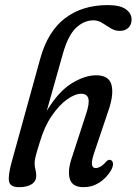

<svg xmlns="http://www.w3.org/2000/svg" viewBox="-20 -746 550 774"><path d="M140.5 -173Q128 -133.5 123.8 -116.5Q119.5 -99.5 119.5 -88Q119.5 -74 122.8 -62.8Q126 -51.5 126 -37.5Q126 -15.5 107.8 -3.5Q89.5 8.5 56.5 8.5Q21 8.5 16.5 -14.5Q12 -37.5 26.5 -91L142 -509Q172.5 -619.5 242.2 -672.5Q312 -725.5 414.5 -725.5Q464 -725.5 487.2 -708.8Q510.5 -692 510.5 -667.5Q510.5 -647.5 498 -634.5Q485.5 -621.5 462.5 -621.5Q443 -621.5 426 -632.2Q409 -643 392.2 -653.5Q375.5 -664 357 -664Q318 -664 286 -633.2Q254 -602.5 233.5 -529.5L168.5 -299Q216 -377.5 269 -410Q322 -442.5 367.5 -442.5Q419.5 -442.5 429.5 -403.5Q439.5 -364.5 417 -300L360 -131Q338.5 -68.5 365.5 -68.5Q374 -68.5 384.2 -73.8Q394.5 -79 407.5 -94Q417.5 -104.5 425 -101Q433 -99.5 435.2 -88.8Q437.5 -78 428 -60Q409 -28 380.2 -9.8Q351.5 8.5 316.5 8.5Q273 8.5 262.2 -22.5Q251.5 -53.5 267.5 -104L327.5 -288Q341.5 -330.5 336 -349.2Q330.5 -368 307.5 -368Q282 -368 250 -345Q218 -322 188.2 -278.5Q158.5 -235 140.5 -173Z"/></svg>

Font: Fraunces 144pt S100
Style: Italic
Weight: 400
Italic angle: -16°
Version: Version 1.000; ttfautohint (v1.8.3)